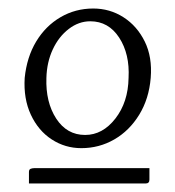

<svg xmlns="http://www.w3.org/2000/svg" viewBox="-20 -731 412 451"><path d="M171 -383Q133 -383 101.5 -403.5Q70 -424 52.5 -461.5Q35 -499 38 -548Q43 -597 65 -633.5Q87 -670 122 -690.5Q157 -711 199 -711Q238 -711 270 -690.5Q302 -670 320 -633.5Q338 -597 334 -548Q330 -499 307 -461.5Q284 -424 248.5 -403.5Q213 -383 171 -383ZM89 -548Q87 -491 112 -452.5Q137 -414 180 -414Q221 -414 251 -452.5Q281 -491 282 -548Q285 -604 260 -642.5Q235 -681 192 -681Q165 -681 141.5 -663Q118 -645 104 -615Q90 -585 89 -548ZM60 -336H331V-309Q331 -300 322 -300H48V-327Q48 -333 52 -334.5Q56 -336 60 -336Z"/></svg>

Font: Diphylleia
Style: Regular
Weight: 400
Designer: Minha Hyung
Foundry: JAMO
Version: Version 1.000; ttfautohint (v1.8.4.7-5d5b);gftools[0.9.28]